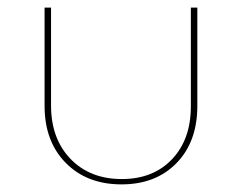

<svg xmlns="http://www.w3.org/2000/svg" viewBox="-20 -479 635 504"><path d="M299 5Q208 5 152.5 -51.5Q97 -108 97 -201V-459H114V-202Q114 -115 165 -62Q216 -9 300 -9Q382 -9 431.5 -61Q481 -113 481 -200V-459H498V-201Q498 -107 443.5 -51Q389 5 299 5Z"/></svg>

Font: EauTestSC Thin
Style: Regular
Weight: 250
Designer: Christian Thalmann (Catharsis Fonts)
Version: Version 0.001;PS 000.001;hotconv 1.0.88;makeotf.lib2.5.64775